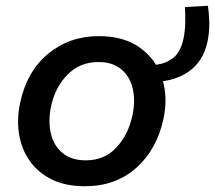

<svg xmlns="http://www.w3.org/2000/svg" viewBox="-20 -635 747 667"><path d="M275 12Q207 12 159 -12Q111 -36 82.8 -76.8Q54.5 -117.5 46.2 -169Q38 -220.5 49.5 -275.5Q72.5 -386.5 147 -448Q221.5 -509.5 323 -509.5Q411 -509.5 466.8 -469Q522.5 -428.5 543.2 -363Q564 -297.5 548 -223Q525.5 -116.5 453.8 -52.2Q382 12 275 12ZM278.5 -78Q344 -78 385.2 -123.5Q426.5 -169 440 -234Q451 -284.5 441.2 -326.8Q431.5 -369 401.5 -394.2Q371.5 -419.5 322 -419.5Q257 -419.5 214 -375.2Q171 -331 157 -264Q147 -214.5 156.5 -172.2Q166 -130 196.5 -104Q227 -78 278.5 -78ZM483 -348 479.5 -407Q529 -407 557.2 -419.2Q585.5 -431.5 598.8 -452.8Q612 -474 617.5 -501Q623 -528 623.5 -556.8Q624 -585.5 622.5 -610.5L702 -615Q706 -593 707 -559.2Q708 -525.5 701 -491Q686.5 -421 633 -384.5Q579.5 -348 483 -348Z"/></svg>

Font: Commissioner Medium
Style: Italic
Weight: 500
Italic angle: -12°
Designer: Kostas Bartsokas
Foundry: Kostas Bartsokas
Version: Version 1.000; ttfautohint (v1.8.3)